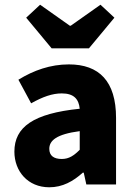

<svg xmlns="http://www.w3.org/2000/svg" viewBox="-20 -782 570 814"><path d="M189 12C245 12 290 -13 331 -50H335L346 0H472V-282C472 -438 400 -509 272 -509C194 -509 123 -484 58 -444L112 -344C162 -372 202 -386 242 -386C293 -386 314 -362 318 -321C122 -301 41 -244 41 -139C41 -56 98 12 189 12ZM242 -108C208 -108 189 -122 189 -151C189 -186 219 -213 318 -226V-147C294 -123 273 -108 242 -108ZM199 -577H357L465 -707L406 -762L280 -673H276L150 -762L91 -707Z"/></svg>

Font: Source Sans Pro
Style: Bold
Weight: 700
Designer: Paul D. Hunt
Foundry: Adobe Systems Incorporated
Version: Version 3.006;hotconv 1.0.111;makeotfexe 2.5.65597